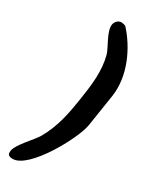

<svg xmlns="http://www.w3.org/2000/svg" viewBox="-239 -805 829 1045"><g transform="rotate(30 176.0 -283.0)"><path d="M16 153C12 180 23 187 48 187C150 187 301 -90 315 -180L346 -380C367 -517 298 -658 216 -747C212 -749 195 -753 190 -753C169 -753 153 -735 150 -716C143 -671 196 -599 207 -560C231 -469 219 -378 204 -280C189 -182 172 -91 120 0C99 36 22 112 16 153Z"/></g></svg>

Font: Asimov Print
Style: Regular
Weight: 500
Designer: Google
Version: Version 2.000980: 2014